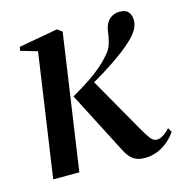

<svg xmlns="http://www.w3.org/2000/svg" viewBox="-85 -594 655 685"><g transform="rotate(-15 243.0 -252.0)"><path d="M32.5 0 98.5 -455.5 37 -473.5 39.5 -487.5 183.5 -513.5 201.5 -500.5 129 0ZM368.5 11Q349 11 335 4.5Q321 -2 310.2 -16.5Q299.5 -31 288.5 -54.5L179 -267Q217 -289 244 -307Q271 -325 290.5 -341.8Q310 -358.5 325 -376Q344 -395.5 350.2 -419.8Q356.5 -444 358 -461.5Q361 -479.5 368.8 -491.8Q376.5 -504 388.8 -510.2Q401 -516.5 415 -516.5Q439 -516.5 448.2 -504Q457.5 -491.5 457.5 -474Q457.5 -456 446.8 -438.2Q436 -420.5 418 -404.5Q404.5 -391 381.5 -373.8Q358.5 -356.5 331 -338.5Q303.5 -320.5 275.8 -304.2Q248 -288 223.5 -276.5L259 -304L378.5 -94Q390.5 -73 401.8 -57Q413 -41 427 -41Q437 -41 449.2 -48Q461.5 -55 475.5 -70.5L484.5 -54.5Q474 -38.5 457 -23.5Q440 -8.5 417.8 1.2Q395.5 11 368.5 11Z"/></g></svg>

Font: Merriweather 144pt
Style: Italic
Weight: 400
Italic angle: -7.8°
Version: Version 2.101